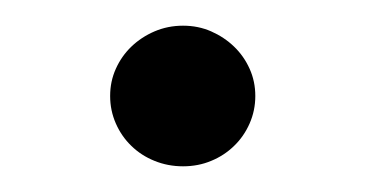

<svg xmlns="http://www.w3.org/2000/svg" viewBox="-20 -406 282 148"><path d="M121.1 -386.2Q132.8 -386.2 142.8 -381.8Q152.8 -377.4 160.4 -370.1Q168 -362.8 172.4 -353Q176.8 -343.3 176.8 -332Q176.8 -320.8 172.4 -310.8Q168 -300.8 160.4 -293.5Q152.8 -286.1 142.8 -282Q132.8 -277.8 121.1 -277.8Q109.4 -277.8 99.1 -282Q88.9 -286.1 81.3 -293.5Q73.7 -300.8 69.3 -310.8Q64.9 -320.8 64.9 -332Q64.9 -343.3 69.3 -353Q73.7 -362.8 81.3 -370.1Q88.9 -377.4 99.1 -381.8Q109.4 -386.2 121.1 -386.2Z"/></svg>

Font: TUNJUNG BIRU
Style: Regular
Weight: 400
Designer: R.S. Wihananto
Foundry: R.S. Wihananto
Version: Version 2.0.1